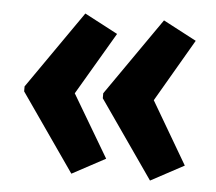

<svg xmlns="http://www.w3.org/2000/svg" viewBox="-40 -542 601 535"><g transform="rotate(5 260.5 -274.0)"><path d="M27 -281V-267L178 -50L271 -100L168 -274L271 -449L178 -498ZM247 -281V-267L398 -50L491 -100L389 -274L491 -449L398 -498Z"/></g></svg>

Font: Noto Sans Thai Looped ExtraCondensed
Style: Bold
Weight: 700
Width: 2
Designer: Sasikarn Vongin, Ben Mitchell
Foundry: The Fontpad Ltd
Version: Version 1.001